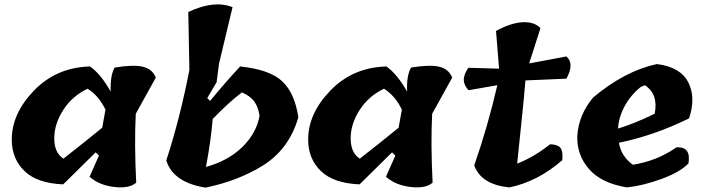

<svg xmlns="http://www.w3.org/2000/svg" viewBox="-20 -860 3232 881"><path d="M695 -504 603 -338Q596 -201 605 -22Q574 6 504.5 -2Q435 -10 391 -49L434 -146L419 -161Q299 -43 270 -14Q151 -19 93 -74.5Q35 -130 34 -217Q33 -338 136 -444.5Q239 -551 393 -555Q441 -522 488 -440Q485 -513 506 -550Q590 -564 634.5 -554Q679 -544 695 -504ZM271 -132Q357 -199 449 -274L464 -357Q433 -421 382 -453Q311 -419 270 -355Q229 -291 229 -225Q229 -159 271 -132Z M931 -410 944 -397Q1019 -488 1082 -555Q1217 -541 1274.5 -487.5Q1332 -434 1349 -322Q1307 -175 1184 -99Q1072 -30 923 1Q774 -23 743 -124Q805 -313 849 -539L844 -805Q963 -861 1047 -827L985 -568L974 -483ZM925 -94Q1027 -122 1092 -185.5Q1157 -249 1171 -329Q1164 -372 1145.5 -396Q1127 -420 1090 -436Q1030 -391 956 -314Q947 -209 925 -94Z M2055 -504 1963 -338Q1956 -201 1965 -22Q1934 6 1864.5 -2Q1795 -10 1751 -49L1794 -146L1779 -161Q1659 -43 1630 -14Q1511 -19 1453 -74.5Q1395 -130 1394 -217Q1393 -338 1496 -444.5Q1599 -551 1753 -555Q1801 -522 1848 -440Q1845 -513 1866 -550Q1950 -564 1994.5 -554Q2039 -544 2055 -504ZM1631 -132Q1717 -199 1809 -274L1824 -357Q1793 -421 1742 -453Q1671 -419 1630 -355Q1589 -291 1589 -225Q1589 -159 1631 -132Z M2129 -549 2270 -545 2256 -718Q2324 -755 2377.5 -758Q2431 -761 2460 -731L2408 -569L2579 -601Q2617 -568 2579 -499L2391 -491Q2385 -414 2371 -283.5Q2357 -153 2353 -109Q2431 -140 2504 -198Q2540 -197 2552 -181Q2564 -165 2560 -125Q2448 -27 2317 0Q2188 -13 2156 -101Q2219 -282 2262 -469L2130 -446Q2108 -470 2108 -494Q2108 -518 2129 -549Z M2994 -566Q3101 -553 3137.5 -483.5Q3174 -414 3142 -317Q2982 -238 2820 -205Q2830 -143 2884 -104Q2996 -122 3084 -184Q3152 -188 3139 -110Q3100 -70 3015.5 -39Q2931 -8 2857 0Q2740 -19 2683 -84Q2626 -149 2629 -237Q2635 -333 2702 -413Q2848 -535 2994 -566ZM2939 -469 2920 -461Q2872 -422 2845 -370.5Q2818 -319 2816 -270Q2891 -293 2984 -338Q3002 -428 2939 -469Z"/></svg>

Font: Tillana
Style: Bold
Weight: 700
Designer: Lipi Raval (Devanagari, Latin), Jonny Pinhorn (Latin)
Foundry: Indian Type Foundry
Version: Version 2.002;PS 1.0;hotconv 1.0.79;makeotf.lib2.5.61930; tt